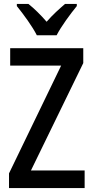

<svg xmlns="http://www.w3.org/2000/svg" viewBox="-20 -960 475 980"><path d="M168 -780H269C292 -825 340 -890 372 -929V-940H312C280 -912 252 -888 218 -849C188 -884 153 -918 125 -940H66V-929C100 -887 146 -824 168 -780ZM412 0V-90H138L405 -638V-714H32V-625H292L26 -75V0Z"/></svg>

Font: Noto Sans Tamil Condensed Medium
Style: Regular
Weight: 500
Width: 3
Designer: Jelle Bosma - Monotype Design Team
Foundry: Monotype Imaging Inc.
Version: Version 2.004